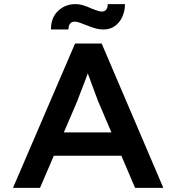

<svg xmlns="http://www.w3.org/2000/svg" viewBox="-20 -911 855 931"><path d="M43 0 344 -700H473L772 0H635L455 -422Q449 -438 440.5 -461Q432 -484 422.5 -509.5Q413 -535 404.5 -558.5Q396 -582 391 -598L420 -599Q414 -578 405.5 -554.5Q397 -531 388 -507.5Q379 -484 370 -461.5Q361 -439 354 -419L174 0ZM178 -156 225 -269H582L619 -156ZM482 -768Q460 -768 437.5 -775Q415 -782 393 -791Q376 -798 364 -802Q352 -806 342 -806Q328 -806 320 -796.5Q312 -787 312 -768H227Q227 -826 262 -858.5Q297 -891 345 -891Q365 -891 384.5 -885Q404 -879 425 -869Q440 -863 452.5 -859Q465 -855 474 -855Q488 -855 495.5 -865Q503 -875 502 -891H586Q586 -859 573.5 -830.5Q561 -802 537.5 -785Q514 -768 482 -768Z"/></svg>

Font: Lexend Exa Medium
Style: Regular
Weight: 500
Designer: Bonnie Shaver-Troup, Thomas Jockin
Foundry: Lexend
Version: Version 1.007